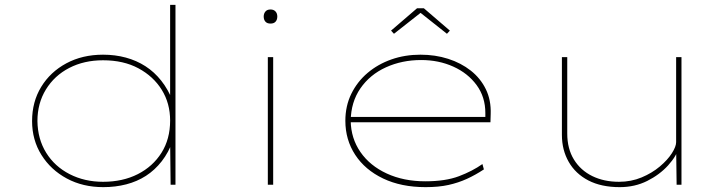

<svg xmlns="http://www.w3.org/2000/svg" viewBox="-20 -760 2991 790"><path d="M405 10Q321 10 255 -25.5Q189 -61 150.5 -122.5Q112 -184 112 -262Q112 -341 149.5 -402.5Q187 -464 253 -499.5Q319 -535 404 -535Q454 -535 498 -523Q542 -511 578.5 -487.5Q615 -464 643.5 -428Q672 -392 691 -344H680V-740H702V0H682L680 -181L692 -183Q674 -133 645.5 -96.5Q617 -60 580.5 -36.5Q544 -13 499.5 -1.5Q455 10 405 10ZM404 -12Q485 -12 547 -43.5Q609 -75 644.5 -131.5Q680 -188 680 -264Q680 -335 645.5 -390.5Q611 -446 549.5 -479Q488 -512 404 -512Q326 -512 265 -480.5Q204 -449 169 -392Q134 -335 134 -262Q135 -188 170 -131.5Q205 -75 266.5 -43.5Q328 -12 404 -12Z M1082 0V-525H1104V0ZM1093 -663Q1079 -663 1072 -671Q1065 -679 1065 -692Q1065 -704 1072 -712.5Q1079 -721 1093 -721Q1106 -721 1113.5 -713Q1121 -705 1121 -692Q1121 -679 1114 -671Q1107 -663 1093 -663Z M1731 10Q1631 10 1556.5 -25.5Q1482 -61 1441.5 -123Q1401 -185 1401 -263Q1401 -324 1425.5 -374Q1450 -424 1492.5 -460Q1535 -496 1590.5 -515.5Q1646 -535 1710 -535Q1771 -535 1824 -518Q1877 -501 1917 -469.5Q1957 -438 1979 -393Q2001 -348 1999 -291L1998 -257H1413V-279H1987L1977 -270V-295Q1977 -361 1941 -410Q1905 -459 1845 -486Q1785 -513 1713 -513Q1634 -513 1568 -483Q1502 -453 1463 -396.5Q1424 -340 1423 -263Q1424 -191 1463 -134.5Q1502 -78 1571.5 -46Q1641 -14 1730 -14Q1813 -14 1868.5 -35Q1924 -56 1965 -85L1971 -63Q1936 -40 1901 -24Q1866 -8 1825.5 1Q1785 10 1731 10ZM1601 -621 1589 -634 1696 -726H1724L1831 -634L1819 -621L1703 -713H1718Z M2530 10Q2454 10 2401 -17.5Q2348 -45 2320 -94Q2292 -143 2292 -205V-525H2314V-211Q2314 -148 2341.5 -103.5Q2369 -59 2417 -35.5Q2465 -12 2527 -12Q2577 -12 2620 -30Q2663 -48 2695 -75Q2727 -102 2744.5 -129.5Q2762 -157 2762 -175V-525H2784V0H2764L2762 -153L2775 -157Q2764 -118 2729 -79.5Q2694 -41 2643 -15.5Q2592 10 2530 10Z"/></svg>

Font: Lexend Tera Thin
Style: Regular
Weight: 250
Version: Version 1.007